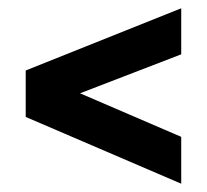

<svg xmlns="http://www.w3.org/2000/svg" viewBox="-20 -579 499 463"><path d="M42 -297V-409L417 -559V-448L173 -354L417 -249V-136Z"/></svg>

Font: Exo
Style: DemiBold
Weight: 600
Designer: Natanael Gama
Version: Version 1.00